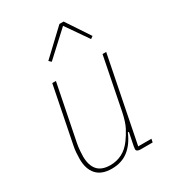

<svg xmlns="http://www.w3.org/2000/svg" viewBox="-183 -843 861 956"><g transform="rotate(-30 247.5 -365.5)"><path d="M153 -506 89 -186Q85 -166 83.5 -145Q82 -124 82 -113Q82 -62 105.5 -34.5Q129 -7 180 -7Q215 -7 246 -22.5Q277 -38 302 -72Q319 -95 335 -125Q351 -155 362 -209L421 -506H442L345 -19H421L417 0H347Q337 0 330.5 -3.5Q324 -7 324 -15Q324 -21 326 -31L341 -105H335Q311 -48 272 -18Q233 12 177 12Q119 12 90 -20Q61 -52 61 -110Q61 -127 62.5 -146.5Q64 -166 68 -185L132 -506ZM334 -743 423 -609 409 -599 321 -726 183 -599 170 -611 310 -743Z"/></g></svg>

Font: IBM Plex Sans Cond Thin
Style: Italic
Weight: 100
Width: 3
Italic angle: -11°
Designer: Mike Abbink, Paul van der Laan, Pieter van Rosmalen
Foundry: Bold Monday
Version: Version 1.3